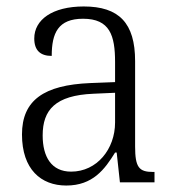

<svg xmlns="http://www.w3.org/2000/svg" viewBox="-20 -564 541 594"><path d="M185 10C267 10 304 -40 336 -92H341L351 0H458V-32H454C410 -32 398 -46 398 -111V-375C398 -493 348 -544 239 -544C142 -544 86 -503 86 -445C86 -408 105 -391 140 -391C140 -462 160 -506 237 -506C320 -506 336 -454 336 -372V-310L259 -307C116 -301 48 -254 48 -148C48 -40 107 10 185 10ZM200 -33C139 -33 112 -79 112 -145C112 -224 151 -269 269 -274L336 -277V-185C336 -103 280 -33 200 -33Z"/></svg>

Font: Noto Serif Khmer SemiCondensed Light
Style: Regular
Weight: 300
Width: 4
Designer: Danh Hong and the Monotype Design Team
Foundry: Monotype Imaging Inc.
Version: Version 2.004